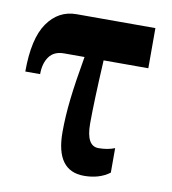

<svg xmlns="http://www.w3.org/2000/svg" viewBox="-67 -595 594 664"><g transform="rotate(10 230.0 -263.0)"><path d="M172 -126Q172 -181 179 -242.5Q186 -304 202 -395H130Q95 -395 78 -371.5Q61 -348 61 -310H9Q9 -426 47.5 -481Q86 -536 149 -536H426V-395H269Q261 -247 261 -172Q261 -93 304 -93Q336 -93 361 -103V-17Q325 10 271 10Q172 10 172 -126Z"/></g></svg>

Font: Noto Serif CondBlack
Style: Regular
Weight: 900
Width: 3
Designer: Monotype Design Team
Foundry: Monotype Imaging Inc.
Version: Version 1.001